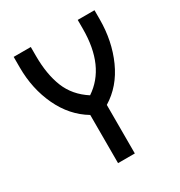

<svg xmlns="http://www.w3.org/2000/svg" viewBox="-166 -816 875 932"><g transform="rotate(-30 271.5 -350.0)"><path d="M498 -700V-650Q498 -528 452.5 -426.5Q407 -325 320 -272V0H226V-270Q139 -322 92 -421.5Q45 -521 45 -641V-700H141V-650Q141 -547 170.5 -473.5Q200 -400 273 -353Q404 -440 404 -650V-700Z"/></g></svg>

Font: Baumans
Style: Regular
Weight: 400
Designer: Henadij Zarechnjuk
Foundry: Cyreal (www.cyreal.org)
Version: Version 001.001